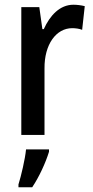

<svg xmlns="http://www.w3.org/2000/svg" viewBox="-20 -570 391 811"><path d="M290 -550C233 -550 191 -505 165 -447H159L146 -540H70V0H168V-281C167 -382 217 -451 285 -451C298 -451 315 -449 327 -444L338 -544C322 -548 305 -550 290 -550ZM187 71V61H90C86 103 69 174 58 209V221H116C145 178 173 117 187 71Z"/></svg>

Font: Noto Sans Gujarati UI Condensed Medium
Style: Regular
Weight: 500
Width: 3
Designer: Jelle Bosma - Monotype Design Team, Universal Thirst
Foundry: Monotype Imaging Inc.
Version: Version 2.106